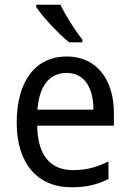

<svg xmlns="http://www.w3.org/2000/svg" viewBox="-20 -786 550 816"><path d="M237 -766H134V-756C159 -717 230 -641 274 -606H330V-618C300 -655 258 -721 237 -766ZM264 -546C132 -546 51 -443 51 -264C51 -94 137 10 284 10C347 10 392 -1 441 -25V-100C391 -75 347 -63 290 -63C193 -63 140 -127 138 -252H464V-306C464 -447 391 -546 264 -546ZM263 -476C342 -476 377 -409 377 -320H139C147 -421 190 -476 263 -476Z"/></svg>

Font: Noto Sans Lao SemiCondensed
Style: Regular
Weight: 400
Width: 4
Designer: Monotype Design Team
Foundry: Monotype Imaging Inc.
Version: Version 2.004